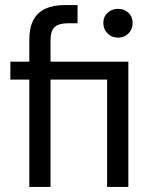

<svg xmlns="http://www.w3.org/2000/svg" viewBox="-20 -740 606 760"><path d="M96 0V-425H21V-496H96V-582Q96 -630 112 -660.5Q128 -691 159.5 -705.5Q191 -720 237 -720H287V-648H250Q213 -648 196.5 -633Q180 -618 180 -580V-496H488V0H404V-425H180V0ZM447 -591Q423 -591 406 -607.5Q389 -624 389 -649Q389 -674 406 -689.5Q423 -705 447 -705Q472 -705 488.5 -689.5Q505 -674 505 -649Q505 -624 488.5 -607.5Q472 -591 447 -591Z"/></svg>

Font: DM Sans 24pt
Style: Regular
Weight: 400
Designer: Colophon Foundry, Jonny Pinhorn
Foundry: Colophon Foundry
Version: Version 4.004;gftools[0.9.30]